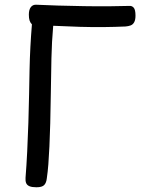

<svg xmlns="http://www.w3.org/2000/svg" viewBox="-20 -783 611 812"><path d="M134 9Q115 9 104.5 4.5Q94 0 90.5 -9Q87 -18 88 -31Q92 -81 95 -141.5Q98 -202 100 -264.5Q102 -327 103 -383Q104 -439 105 -488Q106 -537 108.5 -584Q111 -631 115 -680Q108 -687 105 -696.5Q102 -706 102 -721Q102 -742 110.5 -753Q119 -764 134 -763Q171 -761 224.5 -759.5Q278 -758 335.5 -757Q393 -756 444 -756.5Q495 -757 527 -758Q538 -759 545.5 -750.5Q553 -742 553 -717Q553 -699 547.5 -689Q542 -679 532.5 -675.5Q523 -672 511 -671Q467 -669 419 -668.5Q371 -668 318 -669.5Q265 -671 205 -674Q199 -606 197.5 -537Q196 -468 195 -391Q194 -317 192.5 -261.5Q191 -206 189 -163.5Q187 -121 184.5 -88.5Q182 -56 178 -29Q176 -10 167 -0.5Q158 9 134 9Z"/></svg>

Font: Playpen Sans
Style: Regular
Weight: 400
Designer: Laura Meseguer, Veronika Burian, José Scaglione, Kostas Bartsokas, Vera Evstafieva, Tom Grace, Yorlmar Campos
Foundry: TypeTogether
Version: Version 2.000